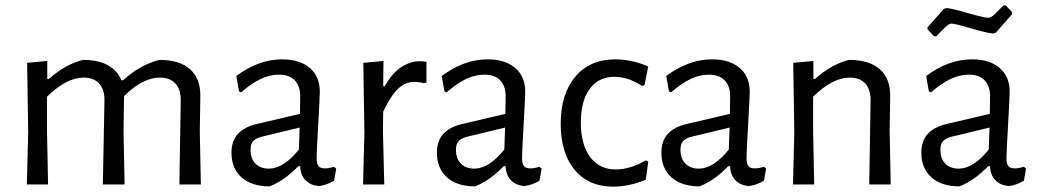

<svg xmlns="http://www.w3.org/2000/svg" viewBox="-20 -687 3871 715"><path d="M653 -311Q654 -352 634 -375Q614 -398 575 -398Q511 -398 442 -329L440 -199L444 0H363L369 -311Q370 -352 350 -375Q330 -398 291 -398Q228 -398 155 -327V-201L159 0H80L85 -194L81 -453L156 -460V-393H162Q224 -448 289 -464Q345 -464 381 -444.5Q417 -425 432 -388H438Q501 -445 573 -464Q649 -464 688 -429Q727 -394 726 -329L724 -199L728 0H648Z M1171 -346Q1171 -329 1165 -223Q1159 -117 1159 -99Q1159 -77 1166 -68.5Q1173 -60 1190 -60Q1205 -60 1224 -66L1232 -59L1224 -14Q1195 3 1167 6Q1136 3 1117.5 -16Q1099 -35 1098 -68H1091Q1037 -13 984 7Q917 7 879.5 -26.5Q842 -60 842 -118Q842 -162 865.5 -188Q889 -214 935 -225L1097 -263L1098 -328Q1098 -367 1077.5 -388Q1057 -409 1019 -409Q985 -409 951 -393Q917 -377 878 -343L870 -347L860 -404Q943 -466 1031 -466Q1096 -466 1133.5 -434Q1171 -402 1171 -346ZM951 -177Q931 -171 922 -160.5Q913 -150 913 -129Q913 -96 931.5 -77.5Q950 -59 981 -59Q1036 -59 1093 -130L1096 -212Z M1568 -457V-380L1559 -377Q1542 -382 1522 -382Q1489 -382 1461.5 -355.5Q1434 -329 1407 -271L1406 -201L1411 0H1332L1337 -194L1333 -453L1408 -460L1407 -366H1413Q1441 -416 1475 -437.5Q1509 -459 1542 -459Q1554 -459 1568 -457Z M1936 -346Q1936 -329 1930 -223Q1924 -117 1924 -99Q1924 -77 1931 -68.5Q1938 -60 1955 -60Q1970 -60 1989 -66L1997 -59L1989 -14Q1960 3 1932 6Q1901 3 1882.5 -16Q1864 -35 1863 -68H1856Q1802 -13 1749 7Q1682 7 1644.5 -26.5Q1607 -60 1607 -118Q1607 -162 1630.5 -188Q1654 -214 1700 -225L1862 -263L1863 -328Q1863 -367 1842.5 -388Q1822 -409 1784 -409Q1750 -409 1716 -393Q1682 -377 1643 -343L1635 -347L1625 -404Q1708 -466 1796 -466Q1861 -466 1898.5 -434Q1936 -402 1936 -346ZM1716 -177Q1696 -171 1687 -160.5Q1678 -150 1678 -129Q1678 -96 1696.5 -77.5Q1715 -59 1746 -59Q1801 -59 1858 -130L1861 -212Z M2394 -439 2380 -370 2371 -367Q2319 -401 2268 -401Q2209 -401 2176 -356Q2143 -311 2143 -230Q2143 -149 2177.5 -102.5Q2212 -56 2273 -56Q2300 -56 2329.5 -65Q2359 -74 2385 -90L2394 -85L2385 -18Q2324 8 2263 8Q2172 8 2120 -54.5Q2068 -117 2068 -226Q2068 -337 2122.5 -401.5Q2177 -466 2271 -466Q2302 -466 2335.5 -458.5Q2369 -451 2394 -439Z M2772 -346Q2772 -329 2766 -223Q2760 -117 2760 -99Q2760 -77 2767 -68.5Q2774 -60 2791 -60Q2806 -60 2825 -66L2833 -59L2825 -14Q2796 3 2768 6Q2737 3 2718.5 -16Q2700 -35 2699 -68H2692Q2638 -13 2585 7Q2518 7 2480.5 -26.5Q2443 -60 2443 -118Q2443 -162 2466.5 -188Q2490 -214 2536 -225L2698 -263L2699 -328Q2699 -367 2678.5 -388Q2658 -409 2620 -409Q2586 -409 2552 -393Q2518 -377 2479 -343L2471 -347L2461 -404Q2544 -466 2632 -466Q2697 -466 2734.5 -434Q2772 -402 2772 -346ZM2552 -177Q2532 -171 2523 -160.5Q2514 -150 2514 -129Q2514 -96 2532.5 -77.5Q2551 -59 2582 -59Q2637 -59 2694 -130L2697 -212Z M3222 -311Q3223 -352 3203 -375Q3183 -398 3144 -398Q3081 -398 3008 -327V-201L3012 0H2933L2938 -194L2934 -453L3009 -460V-393H3015Q3077 -448 3142 -464Q3217 -464 3256.5 -429Q3296 -394 3295 -329L3293 -199L3297 0H3217Z M3740 -346Q3740 -329 3734 -223Q3728 -117 3728 -99Q3728 -77 3735 -68.5Q3742 -60 3759 -60Q3774 -60 3793 -66L3801 -59L3793 -14Q3764 3 3736 6Q3705 3 3686.5 -16Q3668 -35 3667 -68H3660Q3606 -13 3553 7Q3486 7 3448.5 -26.5Q3411 -60 3411 -118Q3411 -162 3434.5 -188Q3458 -214 3504 -225L3666 -263L3667 -328Q3667 -367 3646.5 -388Q3626 -409 3588 -409Q3554 -409 3520 -393Q3486 -377 3447 -343L3439 -347L3429 -404Q3512 -466 3600 -466Q3665 -466 3702.5 -434Q3740 -402 3740 -346ZM3520 -177Q3500 -171 3491 -160.5Q3482 -150 3482 -129Q3482 -96 3500.5 -77.5Q3519 -59 3550 -59Q3605 -59 3662 -130L3665 -212ZM3749 -642V-634L3688 -565L3678 -562Q3656 -564 3594 -582Q3537 -599 3523 -599Q3516 -599 3508 -592.5Q3500 -586 3483 -569L3467 -552H3458L3434 -578V-585L3495 -654L3505 -657Q3529 -655 3588 -637Q3595 -635 3622 -628Q3649 -621 3660 -621Q3668 -621 3677 -628Q3686 -635 3700 -650L3717 -667H3725Z"/></svg>

Font: Alegreya Sans
Style: Regular
Weight: 400
Designer: Juan Pablo del Peral
Foundry: Huerta Tipografica
Version: Version 2.008; ttfautohint (v1.6)